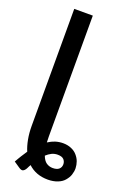

<svg xmlns="http://www.w3.org/2000/svg" viewBox="-172 -801 714 1044"><g transform="rotate(20 185.0 -279.0)"><path d="M252.4 113.3Q276.4 113.3 288.6 102.5Q300.3 91.8 300.3 74.7Q300.3 59.1 290 47.4Q279.3 35.6 253.9 35.6Q236.3 35.6 220.2 43Q203.1 51.8 189.5 64.5Q199.2 90.8 215.3 102.1Q231.9 113.3 252.4 113.3ZM174.3 -740.2V-40Q174.3 -28.8 174.8 -23.4Q174.8 -12.2 175.3 -6.8Q197.3 -20.5 215.8 -26.4Q237.8 -33.2 260.7 -33.2Q287.1 -33.2 308.6 -23.9Q328.6 -15.6 342.3 0Q356.4 16.1 362.8 33.7Q369.6 52.7 370.1 71.8Q370.6 89.8 363.8 110.8Q357.9 128.4 342.8 146Q329.1 162.1 305.7 171.4Q280.3 181.6 248.5 181.6Q179.7 181.6 134.3 139.2Q128.4 149.9 127.4 151.9Q126.5 153.8 124 158.9Q121.6 164.1 120.1 166Q112.3 178.2 103.5 180.7Q94.7 183.1 80.1 172.9L46.9 150.4Q50.8 143.1 58.6 130.1Q66.4 117.2 69.3 112.3Q72.3 106.9 92.3 77.1Q80.6 50.3 73.7 13.7Q66.9 -22 66.9 -63.5V-740.2Z"/></g></svg>

Font: Lato-SemiBold
Style: Regular
Weight: 500
Designer: Lukasz Dziedzic with Adam Twardoch and Botio Nikoltchev
Foundry: tyPoland Lukasz Dziedzic
Version: ""